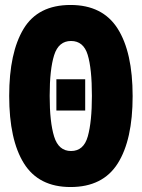

<svg xmlns="http://www.w3.org/2000/svg" viewBox="-20 -745 570 773"><path d="M264 8Q136 8 76.5 -87Q17 -182 17 -359Q17 -533 75 -629Q133 -725 264 -725Q393 -725 453.5 -630Q514 -535 514 -358Q514 -182 454 -87Q394 8 264 8ZM266 -137Q317 -137 333.5 -196Q350 -255 350 -359Q350 -469 333 -524.5Q316 -580 266 -580Q216 -580 198 -523Q180 -466 180 -359Q180 -253 198 -195Q216 -137 266 -137ZM207 -300V-426H323V-300Z"/></svg>

Font: Noto Sans Mono Condensed Black
Style: Regular
Weight: 900
Width: 3
Designer: Monotype Design Team
Foundry: Monotype Imaging Inc.
Version: Version 2.014